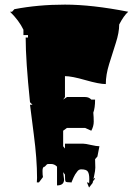

<svg xmlns="http://www.w3.org/2000/svg" viewBox="-20 -756 611 840"><path d="M415 -116.2 406.2 -71.3 396 -59.6 397 -22.5Q397 -10.3 391.6 14.4Q386.2 39.1 385.3 44.4L369.6 64.5L360.4 42Q369.6 42.5 369.6 46.9Q370.6 44.9 370.6 25.4Q370.6 5.9 364.7 -4.6Q358.9 -15.1 335 -15.1Q324.7 -15.1 318.1 -5.9Q311.5 3.4 308.8 7.1Q306.2 10.7 301.8 20.5Q296.9 32.2 292 43.5L291 42Q269.5 42 266.8 38.1Q264.2 34.2 264.2 7.8L256.3 -2.9L260.3 29.3Q260.3 55.2 229.5 55.2V-26.9Q218.3 -38.6 203.1 -38.6Q188 -38.6 186 -37.6L175.8 -26.9Q166 -26.9 166 -8.5Q166 9.8 168 18.6L150.4 42H141.1L142.1 22Q142.1 -59.6 127.9 -167.5Q113.8 -275.4 111.3 -297.9H122.1L111.3 -308.6Q92.3 -491.2 92.3 -591.8H102.5V-602.5H82.5V-626Q63 -666.5 23.9 -704.6H32.7L43 -715.8Q146.5 -735.8 264.4 -735.8Q382.3 -735.8 541 -704.6Q521.5 -687.5 501.5 -648.9Q501.5 -613.8 486.8 -568.4Q472.2 -522.9 457.5 -475.8Q442.9 -428.7 442.9 -388.2Q414.1 -388.2 353.8 -405.5Q293.5 -422.9 264.2 -422.9V-331.5L256.3 -320.3L272.9 -331.5H352.5Q369.1 -331.5 379.4 -320.3H396Q396 -283.7 388.2 -263.2Q390.1 -243.7 390.1 -223.6Q390.1 -203.6 379.4 -184.1L352.5 -196.3H272.9L256.3 -184.1V-116.2L264.2 -106V-127.4H344.2Q353.5 -127.4 377.9 -121.8Q402.3 -116.2 415 -116.2ZM387.7 37.6Q387.2 24.4 394.5 23.4H396Q396 25.9 392.1 30.3Q388.2 34.7 387.7 37.6ZM386.7 42 385.7 42.5Z"/></svg>

Font: Butcherman Caps
Style: Regular
Weight: 400
Version: Version 001.003